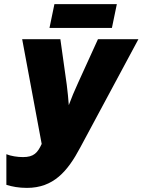

<svg xmlns="http://www.w3.org/2000/svg" viewBox="-20 -905 694 935"><path d="M221 -769H525L549 -885H245ZM111 10C240 10 309 -70 371 -187L654 -714H457L360 -501C343 -464 327 -426 315 -393C313 -418 309 -466 305 -493L274 -714H88L183 -204C163 -161 145 -140 92 -140C65 -140 33 -145 11 -154V-5C39 4 72 10 111 10Z"/></svg>

Font: Noto Sans UI SemiCondensed Black
Style: Italic
Weight: 900
Width: 4
Italic angle: -372°
Designer: Monotype Design Team
Foundry: Monotype Imaging Inc.
Version: Version 1.901